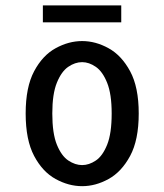

<svg xmlns="http://www.w3.org/2000/svg" viewBox="-20 -660 590 692"><path d="M276 11Q227.5 11 180.5 -14.8Q133.5 -40.5 103 -98Q72.5 -155.5 72.5 -251Q72.5 -346 103 -403.2Q133.5 -460.5 180.5 -486.2Q227.5 -512 276 -512Q324.5 -512 371.2 -486.2Q418 -460.5 449 -403.2Q480 -346 480 -251Q480 -155.5 449 -98Q418 -40.5 371.2 -14.8Q324.5 11 276 11ZM276 -65Q301 -65 325.5 -81.5Q350 -98 366.2 -138.5Q382.5 -179 382.5 -251Q382.5 -321 366.2 -361.5Q350 -402 325.5 -419Q301 -436 276 -436Q250.5 -436 226 -419.2Q201.5 -402.5 185 -362Q168.5 -321.5 168.5 -251Q168.5 -179 185 -138.5Q201.5 -98 226.2 -81.5Q251 -65 276 -65ZM134.5 -579.5V-640.5H417V-579.5Z"/></svg>

Font: Trispace SemiCondensed
Style: Regular
Weight: 400
Width: 4
Designer: Tyler Finck
Foundry: Etcetera Type Company
Version: Version 1.210; ttfautohint (v1.8.3)